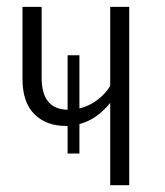

<svg xmlns="http://www.w3.org/2000/svg" viewBox="-20 -543 484 563"><path d="M303.2 -522.9H358.9V0H303.2V-241.2Q262.7 -191.9 212.9 -179.2V-92.8H178.2V-173.8H171.9Q115.2 -173.8 80.6 -208.5Q45.9 -243.2 45.9 -312V-522.9H102.1V-314.9Q102.1 -222.7 178.2 -221.2V-380.9H212.9V-225.1Q240.2 -231.4 264.2 -249Q288.1 -266.6 303.2 -291Z"/></svg>

Font: Fira Sans Compressed Light
Style: Regular
Weight: 300
Width: 1
Designer: Carrois Corporate & Edenspiekermann AG
Foundry: Carrois Corporate GbR & Edenspiekermann AG
Version: Version 4.203;PS 004.203;hotconv 1.0.88;makeotf.lib2.5.64775